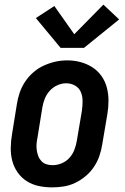

<svg xmlns="http://www.w3.org/2000/svg" viewBox="-20 -802 540 830"><path d="M205 8Q175 8 147 2Q119 -4 95.5 -19Q72 -34 56 -57Q40 -80 33 -107Q26 -134 26.5 -163.5Q27 -193 32 -222L53 -352Q57 -378 65.5 -402.5Q74 -427 89 -449.5Q104 -472 125 -490Q146 -508 170.5 -519Q195 -530 220 -535.5Q245 -541 271 -541Q301 -541 328.5 -533.5Q356 -526 379.5 -511Q403 -496 419 -473Q435 -450 442 -423Q449 -396 449 -366.5Q449 -337 444 -308L422 -178Q418 -152 409.5 -127.5Q401 -103 386 -80.5Q371 -58 350 -40.5Q329 -23 305 -11.5Q281 0 255.5 4Q230 8 205 8ZM207 -88Q227 -88 246.5 -96Q266 -104 280 -119.5Q294 -135 301.5 -154.5Q309 -174 312 -193L334 -323Q337 -344 337 -365Q337 -386 329.5 -404Q322 -422 304.5 -432Q287 -442 266 -442Q247 -442 228 -433.5Q209 -425 195 -409.5Q181 -394 173.5 -375Q166 -356 163 -337L142 -207Q139 -193 138 -179Q137 -165 139 -152Q141 -139 145.5 -127Q150 -115 159 -105.5Q168 -96 180.5 -92Q193 -88 207 -88ZM242 -595 135 -724 215 -776 301 -654 427 -782 495 -718 343 -595Z"/></svg>

Font: Iosevka Curly Oblique
Style: Bold
Weight: 700
Italic angle: -9°
Monospace: yes
Designer: Belleve Invis
Foundry: Belleve Invis
Version: Version 11.1.0; ttfautohint (v1.8.3)